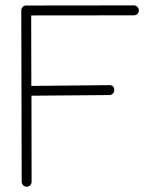

<svg xmlns="http://www.w3.org/2000/svg" viewBox="-20 -684 557 709"><path d="M96.2 -330.6 96.7 -13.2Q96.7 -5.4 91.6 0Q86.4 5.4 78.6 5.4Q70.8 5.4 65.4 0Q60.1 -5.4 60.1 -13.2L58.6 -645Q58.6 -652.8 63.7 -658.2Q68.8 -663.6 76.7 -663.6L474.1 -664.1Q481.9 -664.1 487.3 -658.7Q492.7 -653.3 492.7 -645.5Q492.7 -637.7 487.3 -632.6Q481.9 -627.4 474.1 -627.4L95.2 -627L95.7 -366.7L383.3 -369.6H383.8Q401.9 -369.6 401.9 -351.6Q401.9 -343.8 396.7 -338.4Q391.6 -333 383.8 -333Z"/></svg>

Font: Manjari Thin
Style: Regular
Weight: 100
Designer: Santhosh Thottingal <santhosh.thottingal@gmail.com>
Version: Version 2.000